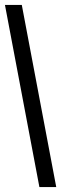

<svg xmlns="http://www.w3.org/2000/svg" viewBox="-20 -689 247 775"><path d="M207 66H139L0 -669H68Z"/></svg>

Font: Bricolage Grotesque 96pt Condensed Light
Style: Regular
Weight: 300
Width: 3
Designer: Mathieu Triay
Foundry: Atelier Triay
Version: Version 1.001; ttfautohint (v1.8.4.7-5d5b);gftools[0.9.33.de